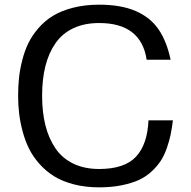

<svg xmlns="http://www.w3.org/2000/svg" viewBox="-20 -785 813 817"><path d="M715.8 -272.9Q711.4 -238.8 706.1 -212.4Q700.7 -186 689.9 -155Q679.2 -124 664.3 -101.1Q649.4 -78.1 625.7 -55.9Q602.1 -33.7 571.5 -19.5Q541 -5.4 497.8 3.4Q454.6 12.2 401.9 12.2Q342.8 12.2 293.5 -0.7Q244.1 -13.7 209.2 -35.6Q174.3 -57.6 147 -88.6Q119.6 -119.6 103 -153.6Q86.4 -187.5 75.9 -227.3Q65.4 -267.1 61.3 -303.2Q57.1 -339.4 57.1 -377.9Q57.1 -417 60.8 -452.6Q64.5 -488.3 74.5 -528.1Q84.5 -567.9 100.6 -601.1Q116.7 -634.3 143.6 -665.3Q170.4 -696.3 205.6 -717.8Q240.7 -739.3 291 -752.2Q341.3 -765.1 401.9 -765.1Q494.6 -765.1 556.9 -738.3Q619.1 -711.4 654.1 -660.9Q689 -610.4 706.1 -530.8H604Q580.6 -687 401.9 -687Q338.9 -687 292 -664.8Q245.1 -642.6 216.3 -601.3Q187.5 -560.1 173.3 -504.2Q159.2 -448.2 159.2 -377.9Q159.2 -307.6 173.3 -251.5Q187.5 -195.3 216.3 -153.3Q245.1 -111.3 292.2 -88.6Q339.4 -65.9 401.9 -65.9Q509.8 -65.9 558.6 -118.2Q607.4 -170.4 611.8 -272.9Z"/></svg>

Font: Standard
Style: Regular
Weight: 400
Designer: Bryce Wilner
Version: Version 2.000;PS 2.0;hotconv 16.6.51;makeotf.lib2.5.65220 DE